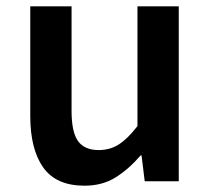

<svg xmlns="http://www.w3.org/2000/svg" viewBox="-20 -575 669 609"><path d="M248 14Q158 14 117 -44Q76 -102 76 -207V-555H207V-223Q207 -156 227.5 -127.5Q248 -99 293 -99Q329 -99 357 -117Q385 -135 416 -175V-555H547V0H439L429 -82H426Q389 -39 347 -12.5Q305 14 248 14Z"/></svg>

Font: Noto Sans KR Thin SemiBold
Style: Regular
Weight: 600
Version: Version 2.004-H2;hotconv 1.0.118;makeotfexe 2.5.65603